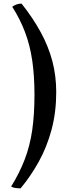

<svg xmlns="http://www.w3.org/2000/svg" viewBox="-20 -761 363 1052"><path d="M98.1 -741.2Q160.2 -663.1 202.6 -585.4Q245.1 -507.8 266.6 -427Q288.1 -346.2 288.1 -255.9Q288.1 -146 262.5 -50.5Q236.8 44.9 192.4 125Q147.9 205.1 92.8 271Q79.1 271 64.9 269Q50.8 267.1 41 261.2Q86.9 187 115.5 112.5Q144 38.1 156.5 -47.9Q168.9 -133.8 168.9 -242.2Q168.9 -346.2 156.5 -430.2Q144 -514.2 116.9 -585.7Q89.8 -657.2 46.9 -724.1Q58.1 -731.9 70.6 -736.6Q83 -741.2 98.1 -741.2Z"/></svg>

Font: Abu Sayed
Style: Regular
Weight: 400
Designer: Jayed Ahsan Saad
Foundry: Codepotro
Version: Codepotro Abu Sayed;Version 0.800